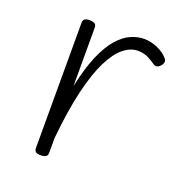

<svg xmlns="http://www.w3.org/2000/svg" viewBox="-103 -606 661 708"><g transform="rotate(20 227.0 -252.0)"><path d="M132 15Q119 15 113 10.5Q107 6 107 -4V-496Q107 -506 113 -510.5Q119 -515 132 -515Q146 -515 152.5 -510.5Q159 -506 159 -496V-266Q175 -341 196 -390Q217 -439 242 -467.5Q267 -496 293.5 -507.5Q320 -519 345 -519Q372 -519 399 -507Q426 -495 441 -476Q445 -471 444.5 -464Q444 -457 438 -450Q432 -442 424 -440Q416 -438 409 -443Q397 -452 379 -461Q361 -470 339 -470Q310 -470 282.5 -448Q255 -426 231 -378Q207 -330 188.5 -252Q170 -174 159 -62V-4Q159 6 152.5 10.5Q146 15 132 15Z"/></g></svg>

Font: Playwrite FR Moderne ExtraLight
Style: Regular
Weight: 250
Version: Version 1.002